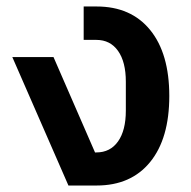

<svg xmlns="http://www.w3.org/2000/svg" viewBox="-20 -572 588 592"><path d="M18 -396H145L273 -102H277Q320 -102 344 -136Q368 -170 368 -231V-320Q368 -381 344 -415Q320 -449 277 -449H238V-552H278Q384 -552 443 -479.5Q502 -407 502 -276Q502 -145 443 -72.5Q384 0 278 0H191Z"/></svg>

Font: IBM Plex Sans Thai SmBld
Style: Regular
Weight: 600
Designer: Mike Abbink, Paul van der Laan, Pieter van Rosmalen, Ben Mitchell, Mark Frömberg
Foundry: Bold Monday
Version: Version 1.2